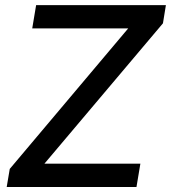

<svg xmlns="http://www.w3.org/2000/svg" viewBox="-20 -748 684 768"><path d="M6.8 0 19 -72.3 492.7 -634.3H108.9L124.5 -727.5H643.6L631.8 -654.8L157.7 -93.3H541.5L525.9 0Z"/></svg>

Font: Inter 28pt Medium
Style: Italic
Weight: 500
Italic angle: -9.3988°
Designer: Rasmus Andersson
Foundry: rsms
Version: Version 4.001;git-66647c0bb